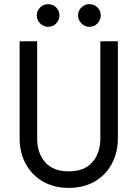

<svg xmlns="http://www.w3.org/2000/svg" viewBox="-20 -900 666 930"><path d="M358 -825Q358 -848 374.5 -864Q391 -880 413 -880Q436 -880 452 -864Q468 -848 468 -825Q468 -803 452 -786.5Q436 -770 413 -770Q391 -770 374.5 -786.5Q358 -803 358 -825ZM158 -825Q158 -848 174.5 -864Q191 -880 213 -880Q236 -880 252 -864Q268 -848 268 -825Q268 -803 252 -786.5Q236 -770 213 -770Q191 -770 174.5 -786.5Q158 -803 158 -825ZM75 -700H160V-230Q160 -158 199 -114Q238 -70 313 -70Q388 -70 427 -114Q466 -158 466 -230V-700H551V-230Q551 -161 521.5 -106.5Q492 -52 439 -21Q386 10 313 10Q241 10 187.5 -21Q134 -52 104.5 -106.5Q75 -161 75 -230Z"/></svg>

Font: Jost
Style: Regular
Weight: 400
Version: Version 3.500